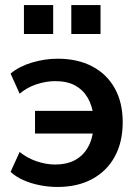

<svg xmlns="http://www.w3.org/2000/svg" viewBox="-20 -732 552 762"><path d="M208 10Q173 10 137.5 3Q102 -4 72 -17.5Q42 -31 22 -50L58 -129Q87 -105 125 -92Q163 -79 199 -79Q244 -79 276.5 -96Q309 -113 328.5 -146.5Q348 -180 351 -228L362 -202H119V-292H362L351 -272Q346 -313 328 -344Q310 -375 278.5 -392.5Q247 -410 199 -410Q163 -410 125 -397.5Q87 -385 58 -360L22 -440Q55 -468 106 -483.5Q157 -499 209 -499Q288 -499 346 -468.5Q404 -438 435.5 -381.5Q467 -325 467 -247Q467 -168 435.5 -110.5Q404 -53 346 -21.5Q288 10 208 10ZM263 -597V-712H379V-597ZM75 -597V-712H191V-597Z"/></svg>

Font: NunitoSans3
Style: Bold
Weight: 700
Designer: Vernon Adams
Foundry: Vernon Adams
Version: Version 3.101;gftools[0.9.27]